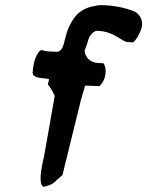

<svg xmlns="http://www.w3.org/2000/svg" viewBox="-20 -724 573 747"><path d="M107 -440C109 -417 150 -422 171 -416C170 -412 169 -405 166 -396C175 -385 184 -370 193 -351L152 -119L144 -82C139 -54 131 -8 149 3C171 -1 190 -10 202 -25L212 -33C214 -35 218 -39 223 -43L287 -303C291 -322 297 -344 305 -370C307 -375 308 -380 309 -385L311 -390V-391L363 -389H367C378 -399 387 -415 390 -433C393 -450 390 -467 384 -476C382 -477 382 -478 381 -478C375 -478 363 -479 361 -479C333 -480 311 -500 309 -527C309 -529 312 -534 313 -537C314 -543 318 -546 319 -554C322 -563 324 -573 329 -582C334 -590 345 -604 357 -604C417 -604 450 -567 472 -561L498 -559C514 -573 528 -602 532 -620C536 -645 525 -667 506 -678C467 -695 417 -704 370 -704C365 -704 359 -703 351 -701C319 -697 289 -682 270 -656C257 -638 246 -618 239 -594L238 -590C235 -578 231 -567 228 -553C223 -534 213 -519 194 -523C176 -523 156 -524 143 -529C134 -529 129 -520 126 -514C114 -496 108 -465 107 -440Z"/></svg>

Font: Vapor
Style: Obl
Weight: 400
Foundry: Cannot Into Space Fonts
Version: Version 0.179